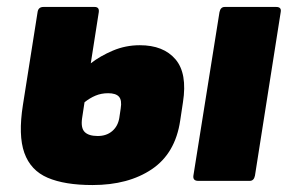

<svg xmlns="http://www.w3.org/2000/svg" viewBox="-20 -520 827 552"><path d="M246 12Q166 12 117 -9Q68 -30 50 -80.5Q32 -131 46 -219L88 -485Q90 -500 105 -500H252Q266 -500 264 -485L241 -338Q268 -359 304.5 -374.5Q341 -390 382 -390Q450 -390 484.5 -349.5Q519 -309 506 -226L498 -173Q484 -79 416.5 -33.5Q349 12 246 12ZM216 -180Q212 -152 223.5 -140.5Q235 -129 261 -129Q286 -129 302.5 -143Q319 -157 323 -181L327 -208Q331 -232 322 -242Q313 -252 291 -252Q271 -252 254.5 -245Q238 -238 223 -226ZM550 0Q534 0 536 -15L611 -485Q614 -500 626 -500H774Q790 -500 787 -485L713 -15Q710 0 698 0Z"/></svg>

Font: Sofia Sans ExtraBlack
Style: Italic
Weight: 1000
Italic angle: -9°
Designer: Botio Nikoltchev, Ani Petrova
Foundry: lettersoup
Version: Version 4.100; ttfautohint (v1.8.4.7-5d5b)